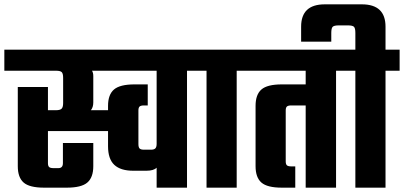

<svg xmlns="http://www.w3.org/2000/svg" viewBox="-40 -865 1862 885"><path d="M886 -636V-539H822V0H682V-92Q668 -78 635 -78H574Q516 -78 487 -105Q458 -132 458 -191V-261H181V-113Q181 -100 186.5 -95Q192 -90 207 -90H229Q250 -90 250 -113V-206H390V-99Q390 -47 362.5 -23.5Q335 0 268 0H163Q96 0 69 -23.5Q42 -47 42 -99V-464H181V-357H218Q237 -357 244 -364Q251 -371 251 -390V-506Q251 -526 244.5 -532.5Q238 -539 218 -539H-20V-636ZM682 -202V-539H384Q390 -530 390 -514V-393Q390 -371 379 -357H458V-377Q458 -429 485.5 -452.5Q513 -476 580 -476H641V-379H624Q609 -379 603.5 -374Q598 -369 598 -356V-201Q598 -186 603.5 -180.5Q609 -175 624 -175H656Q670 -175 676 -181Q682 -187 682 -202Z M1116 -636V-539H1051V0H912V-539H847V-636Z M1573 -636V-539H1509V0H1369V-379H1303Q1288 -379 1282.5 -374Q1277 -369 1277 -356V-121Q1277 -108 1282.5 -103Q1288 -98 1303 -98H1321V0H1259Q1192 0 1165 -23.5Q1138 -47 1138 -99V-377Q1138 -429 1165 -452.5Q1192 -476 1259 -476H1369V-539H1076V-636Z M1802 -636V-539H1737V0H1598V-539H1533V-636H1598V-713Q1598 -735 1591.5 -741.5Q1585 -748 1563 -748H1522Q1500 -748 1493.5 -741.5Q1487 -735 1487 -713V-673H1348V-742Q1348 -845 1457 -845H1628Q1737 -845 1737 -742V-636Z"/></svg>

Font: Teko SemiBold
Style: Regular
Weight: 600
Designer: Manushi Parikh, Jonny Pinhorn
Foundry: Indian Type Foundry
Version: Version 1.106;PS 1.0;hotconv 1.0.78;makeotf.lib2.5.61930; tt